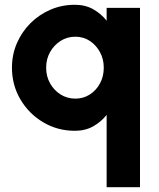

<svg xmlns="http://www.w3.org/2000/svg" viewBox="-20 -533 665 803"><path d="M293 14Q220.5 14 160.8 -21.5Q101 -57 65.5 -117Q30 -177 30 -250Q30 -304.5 50.5 -352Q71 -399.5 107.2 -435.8Q143.5 -472 191 -492.5Q238.5 -513 293 -513Q336.5 -513 369.5 -494.5Q402.5 -476 426 -446.5V-500H565.5V250H426V-52.5Q402.5 -23 369.5 -4.5Q336.5 14 293 14ZM295 -379.5Q261 -379.5 233.2 -361.8Q205.5 -344 189.2 -314.8Q173 -285.5 173 -250Q173 -214 189.2 -184.8Q205.5 -155.5 233.2 -138Q261 -120.5 295 -120.5Q329 -120.5 356 -138Q383 -155.5 398.5 -184.8Q414 -214 414 -250Q414 -285.5 398.2 -314.8Q382.5 -344 355.8 -361.8Q329 -379.5 295 -379.5Z"/></svg>

Font: Urbanist ExtraBold
Style: Regular
Weight: 800
Designer: Corey Hu
Foundry: Corey Hu
Version: Version 1.330; ttfautohint (v1.8.4.7-5d5b)